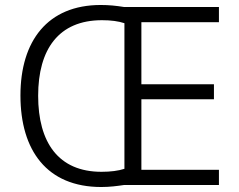

<svg xmlns="http://www.w3.org/2000/svg" viewBox="-20 -742 958 770"><path d="M384 -722C171 -722 62 -578 62 -359C62 -139 168 8 386 8C420 8 450 4 477 0H858V-61H547V-344H838V-404H547V-653H858V-714H477C446 -719 417 -722 384 -722ZM389 -661C425 -661 455 -657 479 -649V-65C455 -57 423 -53 387 -53C214 -53 133 -171 133 -358C133 -544 215 -661 389 -661Z"/></svg>

Font: Noto Kufi Arabic Light
Style: Regular
Weight: 300
Designer: Monotype Design Team, David Williams, Khaled Hosny
Foundry: Google LLC
Version: Version 2.109